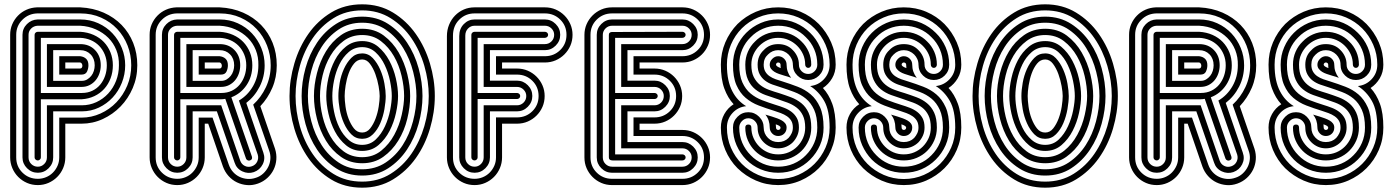

<svg xmlns="http://www.w3.org/2000/svg" viewBox="-20 -728 6442 888"><path d="M27 -567Q27 -593 36.5 -615.5Q46 -638 63 -655.5Q80 -673 102.5 -683Q125 -693 151 -694H351Q411 -691 459.5 -669.5Q508 -648 542.5 -612.5Q577 -577 596 -529.5Q615 -482 615 -426Q615 -370 594 -321Q573 -272 537.5 -235.5Q502 -199 455.5 -177.5Q409 -156 357 -156H282V0Q282 26 272 49.5Q262 73 244.5 90.5Q227 108 204 118Q181 128 155 128Q128 128 105 118Q82 108 64.5 90.5Q47 73 37 49.5Q27 26 27 0ZM350 -411Q356 -411 358.5 -415Q361 -419 361 -424Q361 -429 358.5 -433.5Q356 -438 351 -439H282V-411ZM55 0Q55 42 84 70.5Q113 99 155 99Q175 99 193 91.5Q211 84 224.5 70.5Q238 57 246 39Q254 21 254 0V-184H357Q403 -184 445 -203Q487 -222 518.5 -255Q550 -288 568.5 -332Q587 -376 587 -426Q587 -474 570 -517.5Q553 -561 522 -594Q491 -627 447.5 -646.5Q404 -666 351 -666H153Q112 -665 83.5 -636.5Q55 -608 55 -567ZM254 -383V-468H351Q368 -466 378.5 -456Q389 -446 389 -426Q389 -411 382.5 -397Q376 -383 357 -383ZM84 -567Q84 -596 104.5 -616.5Q125 -637 154 -638H351Q396 -638 434.5 -620.5Q473 -603 500.5 -573.5Q528 -544 543.5 -506Q559 -468 559 -426Q559 -384 543.5 -345Q528 -306 501 -277Q474 -248 437.5 -230.5Q401 -213 358 -213H226V0Q226 29 205 50Q184 71 155 71Q126 71 105 50Q84 29 84 0ZM358 -354Q372 -354 383 -360.5Q394 -367 402 -377Q410 -387 414 -400Q418 -413 418 -426Q418 -457 399 -476.5Q380 -496 351 -496H226V-354ZM112 0Q112 18 124.5 30.5Q137 43 155 43Q172 43 184.5 30.5Q197 18 197 0V-241H358Q394 -241 425.5 -255.5Q457 -270 480.5 -295.5Q504 -321 517 -354.5Q530 -388 530 -426Q531 -464 518 -496.5Q505 -529 481 -553Q457 -577 423.5 -592Q390 -607 351 -609H154Q136 -608 124 -596Q112 -584 112 -567ZM197 -326V-524H351Q393 -524 419.5 -496.5Q446 -469 446 -426Q446 -407 440 -389Q434 -371 422.5 -357Q411 -343 394.5 -334.5Q378 -326 357 -326ZM140 -567Q140 -573 144.5 -577Q149 -581 155 -581H351Q385 -579 413 -566.5Q441 -554 460.5 -533.5Q480 -513 491 -485.5Q502 -458 502 -426Q502 -394 491.5 -366Q481 -338 462 -317Q443 -296 416.5 -283.5Q390 -271 359 -269H169V0Q169 6 164.5 10Q160 14 155 14Q149 14 144.5 10Q140 6 140 0ZM359 -298Q386 -298 407.5 -308.5Q429 -319 443.5 -336.5Q458 -354 466 -377Q474 -400 474 -426Q474 -453 464.5 -476Q455 -499 438.5 -516Q422 -533 399.5 -542.5Q377 -552 351 -553H169V-298Z M995 -411Q1001 -411 1003.5 -415Q1006 -419 1006 -424Q1006 -429 1003.5 -433.5Q1001 -438 996 -439H927V-411ZM899 -383V-468H996Q1013 -466 1023.5 -456Q1034 -446 1034 -426Q1034 -411 1027.5 -397Q1021 -383 1002 -383ZM1003 -354Q1017 -354 1028 -360.5Q1039 -367 1047 -377Q1055 -387 1059 -400Q1063 -413 1063 -426Q1063 -457 1044 -476.5Q1025 -496 996 -496H871V-354ZM842 -326V-524H996Q1038 -524 1064.5 -496.5Q1091 -469 1091 -426Q1091 -407 1085 -389Q1079 -371 1067.5 -357Q1056 -343 1039.5 -334.5Q1023 -326 1002 -326ZM1004 -298Q1031 -298 1052.5 -308.5Q1074 -319 1088.5 -336.5Q1103 -354 1111 -377Q1119 -400 1119 -426Q1119 -453 1109.5 -476Q1100 -499 1083.5 -516Q1067 -533 1044.5 -542.5Q1022 -552 996 -553H814V-298ZM672 -567Q672 -593 681.5 -615.5Q691 -638 708 -655.5Q725 -673 747.5 -683Q770 -693 796 -694H996Q1056 -691 1104.5 -669.5Q1153 -648 1187.5 -612.5Q1222 -577 1241 -529.5Q1260 -482 1260 -426Q1260 -370 1239.5 -322Q1219 -274 1184 -237L1252 -40Q1260 -15 1258 10Q1256 35 1245.5 56.5Q1235 78 1216.5 95Q1198 112 1173 121Q1148 130 1123 128Q1098 126 1076 115.5Q1054 105 1037 86Q1020 67 1011 42L943 -156H927V0Q927 26 917 49.5Q907 73 889.5 90.5Q872 108 849 118Q826 128 800 128Q773 128 750 118Q727 108 709.5 90.5Q692 73 682 49.5Q672 26 672 0ZM700 0Q700 42 729 70.5Q758 99 800 99Q820 99 838 91.5Q856 84 869.5 70.5Q883 57 891 39Q899 21 899 0V-184H963L1038 33Q1045 53 1058 67.5Q1071 82 1088 90Q1105 98 1124.5 99.5Q1144 101 1164 94Q1183 88 1197.5 74.5Q1212 61 1220.5 44Q1229 27 1230.5 7.5Q1232 -12 1225 -31L1151 -244Q1188 -278 1210 -325Q1232 -372 1232 -426Q1232 -474 1215 -517.5Q1198 -561 1167 -594Q1136 -627 1092.5 -646.5Q1049 -666 996 -666H798Q757 -665 728.5 -636.5Q700 -608 700 -567ZM729 -567Q729 -596 749.5 -616.5Q770 -637 799 -638H996Q1041 -638 1079.5 -620.5Q1118 -603 1145.5 -573.5Q1173 -544 1188.5 -506Q1204 -468 1204 -426Q1204 -373 1181 -327.5Q1158 -282 1119 -252L1198 -22Q1208 6 1195 32Q1182 58 1154 68Q1127 77 1100.5 64.5Q1074 52 1065 24L983 -213H871V0Q871 29 850 50Q829 71 800 71Q771 71 750 50Q729 29 729 0ZM757 0Q757 18 769.5 30.5Q782 43 800 43Q817 43 829.5 30.5Q842 18 842 0V-241H1003L1091 15Q1097 32 1112.5 39.5Q1128 47 1145 41Q1162 35 1169.5 19.5Q1177 4 1172 -13L1085 -263Q1126 -287 1150.5 -330Q1175 -373 1175 -426Q1176 -464 1163 -496.5Q1150 -529 1126 -553Q1102 -577 1068.5 -592Q1035 -607 996 -609H799Q781 -608 769 -596Q757 -584 757 -567ZM785 -567Q785 -573 789.5 -577Q794 -581 800 -581H996Q1030 -579 1058 -566.5Q1086 -554 1105.5 -533.5Q1125 -513 1136 -485.5Q1147 -458 1147 -426Q1147 -374 1120.5 -334.5Q1094 -295 1050 -278L1145 -4Q1149 10 1136 14Q1131 16 1125.5 13.5Q1120 11 1118 6L1022 -271Q1017 -270 1013 -269.5Q1009 -269 1004 -269H814V0Q814 6 809.5 10Q805 14 800 14Q794 14 789.5 10Q785 6 785 0Z M1655 -708Q1735 -708 1797.5 -670Q1860 -632 1903 -571Q1946 -510 1968.5 -434.5Q1991 -359 1991 -284Q1991 -209 1968.5 -133Q1946 -57 1903 3.5Q1860 64 1797.5 102Q1735 140 1655 140Q1574 140 1511.5 102Q1449 64 1406.5 3.5Q1364 -57 1341.5 -132.5Q1319 -208 1319 -284Q1319 -359 1341.5 -435Q1364 -511 1406.5 -571.5Q1449 -632 1511.5 -670Q1574 -708 1655 -708ZM1655 -453Q1633 -453 1617.5 -434Q1602 -415 1592.5 -388.5Q1583 -362 1578.5 -333Q1574 -304 1574 -284Q1574 -264 1578 -235Q1582 -206 1592 -179.5Q1602 -153 1617 -134Q1632 -115 1655 -115Q1677 -115 1692 -134Q1707 -153 1717 -179.5Q1727 -206 1731.5 -235Q1736 -264 1736 -284Q1736 -301 1731 -329.5Q1726 -358 1716 -385.5Q1706 -413 1691 -433Q1676 -453 1655 -453ZM1655 -680Q1580 -680 1522.5 -644Q1465 -608 1426 -551Q1387 -494 1367 -423.5Q1347 -353 1347 -284Q1347 -214 1367 -143.5Q1387 -73 1426 -16Q1465 41 1522.5 76.5Q1580 112 1655 112Q1729 112 1786.5 76Q1844 40 1883 -17Q1922 -74 1942.5 -144.5Q1963 -215 1963 -284Q1963 -353 1942.5 -423.5Q1922 -494 1883 -551Q1844 -608 1786.5 -644Q1729 -680 1655 -680ZM1655 -481Q1684 -481 1704.5 -459Q1725 -437 1738.5 -406Q1752 -375 1758 -341.5Q1764 -308 1764 -284Q1764 -258 1758 -223.5Q1752 -189 1739 -158.5Q1726 -128 1705 -107Q1684 -86 1655 -86Q1625 -86 1604.5 -107Q1584 -128 1570.5 -158.5Q1557 -189 1551 -223Q1545 -257 1545 -284Q1545 -311 1551 -345Q1557 -379 1570.5 -409Q1584 -439 1604.5 -460Q1625 -481 1655 -481ZM1655 -651Q1723 -651 1775 -617.5Q1827 -584 1862.5 -531Q1898 -478 1916 -412.5Q1934 -347 1934 -284Q1934 -221 1916 -155.5Q1898 -90 1862.5 -36.5Q1827 17 1775 50.5Q1723 84 1655 84Q1587 84 1534.5 50.5Q1482 17 1446.5 -36Q1411 -89 1393 -154.5Q1375 -220 1375 -284Q1375 -348 1393 -413Q1411 -478 1446.5 -531Q1482 -584 1534.5 -617.5Q1587 -651 1655 -651ZM1655 -510Q1619 -510 1592.5 -487Q1566 -464 1549.5 -430Q1533 -396 1525 -356.5Q1517 -317 1517 -284Q1517 -251 1525 -211.5Q1533 -172 1549.5 -138Q1566 -104 1592.5 -81Q1619 -58 1655 -58Q1692 -58 1718 -83Q1744 -108 1760.5 -144Q1777 -180 1784.5 -218.5Q1792 -257 1792 -284Q1792 -314 1784 -353Q1776 -392 1759.5 -427Q1743 -462 1717 -486Q1691 -510 1655 -510ZM1655 -623Q1593 -623 1546 -591.5Q1499 -560 1467.5 -511Q1436 -462 1420 -401.5Q1404 -341 1404 -284Q1404 -227 1420 -166.5Q1436 -106 1467.5 -57Q1499 -8 1546 23.5Q1593 55 1655 55Q1717 55 1764 23.5Q1811 -8 1842.5 -57Q1874 -106 1890 -166.5Q1906 -227 1906 -284Q1906 -336 1891 -395.5Q1876 -455 1845 -505.5Q1814 -556 1766.5 -589.5Q1719 -623 1655 -623ZM1655 -538Q1698 -538 1729 -512Q1760 -486 1780.5 -447.5Q1801 -409 1811 -365Q1821 -321 1821 -284Q1821 -250 1811.5 -206Q1802 -162 1782 -123Q1762 -84 1730.5 -57Q1699 -30 1655 -30Q1612 -30 1580.5 -56Q1549 -82 1529 -120Q1509 -158 1499 -202.5Q1489 -247 1489 -284Q1489 -323 1499 -367.5Q1509 -412 1529 -450Q1549 -488 1580.5 -513Q1612 -538 1655 -538ZM1655 -595Q1713 -595 1755 -563.5Q1797 -532 1824 -485Q1851 -438 1864 -384Q1877 -330 1877 -284Q1877 -233 1863.5 -178Q1850 -123 1822 -77.5Q1794 -32 1752.5 -2.5Q1711 27 1655 27Q1599 27 1557 -2.5Q1515 -32 1487.5 -77.5Q1460 -123 1446 -178Q1432 -233 1432 -284Q1432 -335 1446 -390Q1460 -445 1487.5 -490.5Q1515 -536 1557 -565.5Q1599 -595 1655 -595ZM1655 -566Q1606 -566 1569.5 -539Q1533 -512 1508.5 -470.5Q1484 -429 1472 -379Q1460 -329 1460 -284Q1460 -239 1472 -189Q1484 -139 1508 -97.5Q1532 -56 1568.5 -28.5Q1605 -1 1655 -1Q1706 -1 1743 -31Q1780 -61 1803.5 -104.5Q1827 -148 1838 -197Q1849 -246 1849 -284Q1849 -327 1837.5 -376.5Q1826 -426 1802 -468Q1778 -510 1741.5 -538Q1705 -566 1655 -566Z M2047 -561Q2047 -589 2057 -613.5Q2067 -638 2084.5 -656Q2102 -674 2125 -684Q2148 -694 2175 -694H2500Q2527 -694 2550 -684Q2573 -674 2590.5 -656.5Q2608 -639 2618 -616Q2628 -593 2628 -567Q2628 -540 2618 -517Q2608 -494 2590.5 -476.5Q2573 -459 2550 -449Q2527 -439 2500 -439H2302V-411H2371Q2398 -411 2421 -401Q2444 -391 2461.5 -373.5Q2479 -356 2489 -333Q2499 -310 2499 -284Q2499 -257 2489 -234Q2479 -211 2461.5 -193.5Q2444 -176 2421 -166Q2398 -156 2371 -156H2302V0Q2302 26 2292 49.5Q2282 73 2264.5 90.5Q2247 108 2224 118Q2201 128 2175 128Q2148 128 2125 118Q2102 108 2084.5 90.5Q2067 73 2057 49.5Q2047 26 2047 0ZM2500 -468Q2542 -468 2571 -496.5Q2600 -525 2600 -567Q2600 -609 2571 -637.5Q2542 -666 2500 -666H2175Q2133 -666 2104 -637Q2075 -608 2075 -563V0Q2075 42 2104 70.5Q2133 99 2175 99Q2195 99 2213 91.5Q2231 84 2244.5 70.5Q2258 57 2266 39Q2274 21 2274 0V-185H2371Q2413 -185 2442 -213.5Q2471 -242 2471 -284Q2471 -326 2442 -354.5Q2413 -383 2371 -383H2274V-468ZM2104 -561Q2104 -595 2125 -616.5Q2146 -638 2175 -638H2500Q2529 -638 2550 -617Q2571 -596 2571 -567Q2571 -538 2550 -517Q2529 -496 2500 -496H2246V-355H2371Q2400 -355 2421 -334Q2442 -313 2442 -284Q2442 -255 2421 -234Q2400 -213 2371 -213H2246V0Q2246 29 2225 50Q2204 71 2175 71Q2146 71 2125 50Q2104 29 2104 0ZM2500 -524Q2518 -524 2530.5 -536.5Q2543 -549 2543 -567Q2543 -584 2530.5 -596.5Q2518 -609 2500 -609H2175Q2157 -609 2144.5 -596Q2132 -583 2132 -563V0Q2132 18 2144.5 30.5Q2157 43 2175 43Q2192 43 2204.5 30.5Q2217 18 2217 0V-241H2371Q2389 -241 2401.5 -253.5Q2414 -266 2414 -284Q2414 -301 2401.5 -313.5Q2389 -326 2371 -326H2217V-524ZM2160 -567Q2160 -573 2164.5 -577Q2169 -581 2175 -581H2500Q2506 -581 2510.5 -577Q2515 -573 2515 -567Q2515 -561 2510.5 -557Q2506 -553 2500 -553H2189V-298H2371Q2377 -298 2381.5 -294Q2386 -290 2386 -284Q2386 -278 2381.5 -274Q2377 -270 2371 -270H2189V0Q2189 6 2184.5 10Q2180 14 2175 14Q2169 14 2164.5 10Q2160 6 2160 0Z M2811 128Q2784 128 2761 118Q2738 108 2720.5 90.5Q2703 73 2693 50Q2683 27 2683 0V-567Q2683 -593 2693 -616Q2703 -639 2720.5 -656.5Q2738 -674 2761 -684Q2784 -694 2811 -694H3136Q3163 -694 3186 -684Q3209 -674 3226.5 -656.5Q3244 -639 3254 -616Q3264 -593 3264 -567Q3264 -540 3254 -517Q3244 -494 3226.5 -476.5Q3209 -459 3186 -449Q3163 -439 3136 -439H2938V-411H3007Q3034 -411 3057 -401Q3080 -391 3097.5 -373.5Q3115 -356 3125 -333Q3135 -310 3135 -284Q3135 -257 3125 -234Q3115 -211 3097.5 -193.5Q3080 -176 3057 -166Q3034 -156 3007 -156H2938V-127H3136Q3163 -127 3186 -117Q3209 -107 3226.5 -89.5Q3244 -72 3254 -49Q3264 -26 3264 0Q3264 27 3254 50Q3244 73 3226.5 90.5Q3209 108 3186 118Q3163 128 3136 128ZM3136 -468Q3178 -468 3207 -496.5Q3236 -525 3236 -567Q3236 -609 3207 -637.5Q3178 -666 3136 -666H2811Q2769 -666 2740 -637.5Q2711 -609 2711 -567V0Q2711 42 2740 70.5Q2769 99 2811 99H3136Q3178 99 3207 70.5Q3236 42 3236 0Q3236 -42 3207 -70.5Q3178 -99 3136 -99H2910V-185H3007Q3049 -185 3078 -213.5Q3107 -242 3107 -284Q3107 -326 3078 -354.5Q3049 -383 3007 -383H2910V-468ZM2811 71Q2782 71 2761 50Q2740 29 2740 0V-567Q2740 -596 2761 -617Q2782 -638 2811 -638H3136Q3165 -638 3186 -617Q3207 -596 3207 -567Q3207 -538 3186 -517Q3165 -496 3136 -496H2882V-355H3007Q3036 -355 3057 -334Q3078 -313 3078 -284Q3078 -255 3057 -234Q3036 -213 3007 -213H2882V-71H3136Q3165 -71 3186 -50Q3207 -29 3207 0Q3207 29 3186 50Q3165 71 3136 71ZM3136 -524Q3154 -524 3166.5 -536.5Q3179 -549 3179 -567Q3179 -584 3166.5 -596.5Q3154 -609 3136 -609H2811Q2793 -609 2780.5 -596.5Q2768 -584 2768 -567V0Q2768 18 2780.5 30.5Q2793 43 2811 43H3136Q3154 43 3166.5 30.5Q3179 18 3179 0Q3179 -17 3166.5 -29.5Q3154 -42 3136 -42H2853V-241H3007Q3025 -241 3037.5 -253.5Q3050 -266 3050 -284Q3050 -301 3037.5 -313.5Q3025 -326 3007 -326H2853V-524ZM2796 -567Q2796 -574 2800.5 -577Q2805 -580 2810 -580L3136 -581Q3142 -581 3146.5 -577Q3151 -573 3151 -567Q3151 -561 3146.5 -557Q3142 -553 3136 -553H2825V-298H3007Q3013 -298 3017.5 -294Q3022 -290 3022 -284Q3022 -278 3017.5 -274Q3013 -270 3007 -270H2825V-14H3136Q3142 -14 3146.5 -10Q3151 -6 3151 0Q3151 6 3146.5 10Q3142 14 3136 14H2813Q2796 14 2796 0Z M3845 -429Q3845 -394 3828.5 -366Q3812 -338 3786 -321Q3813 -292 3829 -248.5Q3845 -205 3845 -138Q3845 -83 3824 -34.5Q3803 14 3767 50Q3731 86 3683 107Q3635 128 3579 128Q3524 128 3476 107Q3428 86 3391 50Q3355 14 3334.5 -34.5Q3314 -83 3314 -138Q3314 -172 3330 -200.5Q3346 -229 3373 -246Q3346 -275 3330 -318.5Q3314 -362 3314 -429Q3314 -484 3334.5 -532Q3355 -580 3391 -617Q3428 -653 3476 -673.5Q3524 -694 3579 -694Q3635 -694 3683 -673.5Q3731 -653 3767 -617Q3803 -580 3824 -532Q3845 -484 3845 -429ZM3591 -413Q3590 -418 3590 -429Q3590 -433 3587 -436Q3584 -439 3579 -439Q3575 -439 3572 -436Q3569 -433 3569 -429Q3569 -421 3591 -413ZM3590 -138Q3590 -146 3568 -153Q3568 -149 3568.5 -145.5Q3569 -142 3569 -138Q3569 -133 3572 -130Q3575 -127 3579 -127Q3584 -127 3587 -130Q3590 -133 3590 -138ZM3817 -429Q3817 -478 3798 -521.5Q3779 -565 3747 -597Q3715 -629 3672 -647.5Q3629 -666 3579 -666Q3530 -666 3486.5 -647.5Q3443 -629 3411 -597Q3379 -565 3360.5 -521.5Q3342 -478 3342 -429Q3342 -389 3348.5 -359Q3355 -329 3367 -306Q3379 -283 3395 -266Q3411 -249 3431 -237Q3393 -233 3367.5 -205Q3342 -177 3342 -138Q3342 -88 3360.5 -45Q3379 -2 3411 30Q3443 62 3486.5 81Q3530 100 3579 100Q3629 100 3672 81Q3715 62 3747 30Q3779 -2 3798 -45Q3817 -88 3817 -138Q3817 -217 3792 -261Q3767 -305 3727 -330Q3765 -334 3791 -362Q3817 -390 3817 -429ZM3639 -368Q3631 -371 3623.5 -373.5Q3616 -376 3608 -378Q3595 -382 3583 -386Q3571 -390 3561.5 -396Q3552 -402 3546 -410Q3540 -418 3540 -429Q3540 -444 3552 -456Q3564 -468 3579 -468Q3595 -468 3607 -456Q3618 -445 3618 -429Q3618 -395 3639 -368ZM3550 -189Q3563 -185 3575 -180.5Q3587 -176 3596.5 -170.5Q3606 -165 3612 -157Q3618 -149 3618 -138Q3618 -121 3607 -110Q3596 -99 3579 -99Q3563 -99 3552 -110Q3540 -122 3540 -138Q3540 -173 3520 -198ZM3789 -429Q3789 -399 3768 -378.5Q3747 -358 3718 -358Q3689 -358 3668 -378.5Q3647 -399 3647 -429Q3647 -443 3641.5 -455Q3636 -467 3627 -476Q3618 -485 3605.5 -490.5Q3593 -496 3579 -496Q3552 -496 3532 -476Q3512 -458 3512 -429Q3512 -410 3519.5 -397Q3527 -384 3539.5 -375.5Q3552 -367 3567.5 -361.5Q3583 -356 3600 -351Q3635 -340 3669 -327Q3703 -314 3729.5 -291.5Q3756 -269 3772.5 -232.5Q3789 -196 3789 -138Q3789 -94 3772.5 -56.5Q3756 -19 3727 10Q3698 39 3660.5 55Q3623 71 3579 71Q3536 71 3498 55Q3460 39 3431 10Q3403 -19 3386.5 -56.5Q3370 -94 3370 -138Q3370 -167 3391 -188Q3412 -209 3441 -209Q3470 -209 3491 -188Q3512 -167 3512 -138Q3512 -110 3532 -90Q3551 -71 3579 -71Q3608 -71 3627 -90Q3636 -100 3641.5 -112Q3647 -124 3647 -138Q3647 -157 3639.5 -169.5Q3632 -182 3619.5 -190.5Q3607 -199 3591 -205Q3575 -211 3559 -216Q3523 -227 3489 -240Q3455 -253 3428.5 -275.5Q3402 -298 3386 -334.5Q3370 -371 3370 -429Q3370 -472 3386.5 -510Q3403 -548 3431 -576Q3460 -605 3498 -621.5Q3536 -638 3579 -638Q3623 -638 3660.5 -621.5Q3698 -605 3727 -576Q3756 -548 3772.5 -510Q3789 -472 3789 -429ZM3760 -429Q3760 -467 3746 -499.5Q3732 -532 3707 -556Q3683 -581 3650 -595Q3617 -609 3579 -609Q3541 -609 3508.5 -595Q3476 -581 3452 -556Q3427 -532 3413 -499.5Q3399 -467 3399 -429Q3399 -379 3413.5 -347Q3428 -315 3451.5 -295.5Q3475 -276 3505 -264.5Q3535 -253 3567 -243Q3587 -237 3606.5 -229.5Q3626 -222 3641 -210.5Q3656 -199 3665.5 -182Q3675 -165 3675 -138Q3675 -118 3667.5 -101Q3660 -84 3647 -70Q3634 -57 3616.5 -49.5Q3599 -42 3579 -42Q3559 -42 3542 -49.5Q3525 -57 3512 -70Q3484 -98 3484 -138Q3484 -155 3471.5 -168Q3459 -181 3441 -181Q3424 -181 3411.5 -168Q3399 -155 3399 -138Q3399 -100 3413 -67.5Q3427 -35 3452 -10Q3476 15 3508.5 29Q3541 43 3579 43Q3617 43 3650 29Q3683 15 3707 -10Q3732 -35 3746 -67.5Q3760 -100 3760 -138Q3760 -188 3745.5 -220Q3731 -252 3707.5 -271.5Q3684 -291 3653.5 -302.5Q3623 -314 3592 -324Q3572 -330 3552.5 -337Q3533 -344 3518 -355.5Q3503 -367 3493.5 -384.5Q3484 -402 3484 -429Q3484 -470 3512 -496Q3538 -524 3579 -524Q3621 -524 3647 -496Q3660 -483 3667.5 -466Q3675 -449 3675 -429Q3675 -411 3687.5 -398.5Q3700 -386 3718 -386Q3735 -386 3747.5 -398.5Q3760 -411 3760 -429ZM3732 -429Q3732 -423 3728 -418.5Q3724 -414 3718 -414Q3712 -414 3708 -418.5Q3704 -423 3704 -429Q3704 -455 3694 -477Q3684 -499 3667 -516Q3650 -533 3627.5 -543Q3605 -553 3579 -553Q3553 -553 3531 -543Q3509 -533 3492 -516Q3475 -499 3465 -477Q3455 -455 3455 -429Q3455 -394 3466 -372Q3477 -350 3495 -335.5Q3513 -321 3536.5 -312.5Q3560 -304 3584 -297Q3612 -288 3638.5 -278Q3665 -268 3686 -251Q3707 -234 3719.5 -207Q3732 -180 3732 -138Q3732 -106 3720 -78.5Q3708 -51 3687 -30Q3667 -10 3639 2Q3611 14 3579 14Q3547 14 3519.5 2Q3492 -10 3472 -30Q3451 -51 3439 -78.5Q3427 -106 3427 -138Q3427 -152 3441 -152Q3455 -152 3455 -138Q3455 -112 3465 -89.5Q3475 -67 3492 -50Q3509 -33 3531 -23.5Q3553 -14 3579 -14Q3605 -14 3627.5 -23.5Q3650 -33 3667 -50Q3684 -67 3694 -89.5Q3704 -112 3704 -138Q3704 -172 3693 -194.5Q3682 -217 3663.5 -231Q3645 -245 3622 -253.5Q3599 -262 3575 -270Q3547 -279 3520.5 -288.5Q3494 -298 3473 -315Q3452 -332 3439.5 -359Q3427 -386 3427 -429Q3427 -461 3439 -488.5Q3451 -516 3472 -536Q3492 -557 3519.5 -569Q3547 -581 3579 -581Q3611 -581 3639 -569Q3667 -557 3687 -536Q3708 -516 3720 -488.5Q3732 -461 3732 -429Z M4426 -429Q4426 -394 4409.5 -366Q4393 -338 4367 -321Q4394 -292 4410 -248.5Q4426 -205 4426 -138Q4426 -83 4405 -34.5Q4384 14 4348 50Q4312 86 4264 107Q4216 128 4160 128Q4105 128 4057 107Q4009 86 3972 50Q3936 14 3915.5 -34.5Q3895 -83 3895 -138Q3895 -172 3911 -200.5Q3927 -229 3954 -246Q3927 -275 3911 -318.5Q3895 -362 3895 -429Q3895 -484 3915.5 -532Q3936 -580 3972 -617Q4009 -653 4057 -673.5Q4105 -694 4160 -694Q4216 -694 4264 -673.5Q4312 -653 4348 -617Q4384 -580 4405 -532Q4426 -484 4426 -429ZM4172 -413Q4171 -418 4171 -429Q4171 -433 4168 -436Q4165 -439 4160 -439Q4156 -439 4153 -436Q4150 -433 4150 -429Q4150 -421 4172 -413ZM4171 -138Q4171 -146 4149 -153Q4149 -149 4149.5 -145.5Q4150 -142 4150 -138Q4150 -133 4153 -130Q4156 -127 4160 -127Q4165 -127 4168 -130Q4171 -133 4171 -138ZM4398 -429Q4398 -478 4379 -521.5Q4360 -565 4328 -597Q4296 -629 4253 -647.5Q4210 -666 4160 -666Q4111 -666 4067.5 -647.5Q4024 -629 3992 -597Q3960 -565 3941.5 -521.5Q3923 -478 3923 -429Q3923 -389 3929.5 -359Q3936 -329 3948 -306Q3960 -283 3976 -266Q3992 -249 4012 -237Q3974 -233 3948.5 -205Q3923 -177 3923 -138Q3923 -88 3941.5 -45Q3960 -2 3992 30Q4024 62 4067.5 81Q4111 100 4160 100Q4210 100 4253 81Q4296 62 4328 30Q4360 -2 4379 -45Q4398 -88 4398 -138Q4398 -217 4373 -261Q4348 -305 4308 -330Q4346 -334 4372 -362Q4398 -390 4398 -429ZM4220 -368Q4212 -371 4204.5 -373.5Q4197 -376 4189 -378Q4176 -382 4164 -386Q4152 -390 4142.5 -396Q4133 -402 4127 -410Q4121 -418 4121 -429Q4121 -444 4133 -456Q4145 -468 4160 -468Q4176 -468 4188 -456Q4199 -445 4199 -429Q4199 -395 4220 -368ZM4131 -189Q4144 -185 4156 -180.5Q4168 -176 4177.5 -170.5Q4187 -165 4193 -157Q4199 -149 4199 -138Q4199 -121 4188 -110Q4177 -99 4160 -99Q4144 -99 4133 -110Q4121 -122 4121 -138Q4121 -173 4101 -198ZM4370 -429Q4370 -399 4349 -378.5Q4328 -358 4299 -358Q4270 -358 4249 -378.5Q4228 -399 4228 -429Q4228 -443 4222.5 -455Q4217 -467 4208 -476Q4199 -485 4186.5 -490.5Q4174 -496 4160 -496Q4133 -496 4113 -476Q4093 -458 4093 -429Q4093 -410 4100.5 -397Q4108 -384 4120.5 -375.5Q4133 -367 4148.5 -361.5Q4164 -356 4181 -351Q4216 -340 4250 -327Q4284 -314 4310.5 -291.5Q4337 -269 4353.5 -232.5Q4370 -196 4370 -138Q4370 -94 4353.5 -56.5Q4337 -19 4308 10Q4279 39 4241.5 55Q4204 71 4160 71Q4117 71 4079 55Q4041 39 4012 10Q3984 -19 3967.5 -56.5Q3951 -94 3951 -138Q3951 -167 3972 -188Q3993 -209 4022 -209Q4051 -209 4072 -188Q4093 -167 4093 -138Q4093 -110 4113 -90Q4132 -71 4160 -71Q4189 -71 4208 -90Q4217 -100 4222.5 -112Q4228 -124 4228 -138Q4228 -157 4220.5 -169.5Q4213 -182 4200.5 -190.5Q4188 -199 4172 -205Q4156 -211 4140 -216Q4104 -227 4070 -240Q4036 -253 4009.5 -275.5Q3983 -298 3967 -334.5Q3951 -371 3951 -429Q3951 -472 3967.5 -510Q3984 -548 4012 -576Q4041 -605 4079 -621.5Q4117 -638 4160 -638Q4204 -638 4241.5 -621.5Q4279 -605 4308 -576Q4337 -548 4353.5 -510Q4370 -472 4370 -429ZM4341 -429Q4341 -467 4327 -499.5Q4313 -532 4288 -556Q4264 -581 4231 -595Q4198 -609 4160 -609Q4122 -609 4089.5 -595Q4057 -581 4033 -556Q4008 -532 3994 -499.5Q3980 -467 3980 -429Q3980 -379 3994.5 -347Q4009 -315 4032.5 -295.5Q4056 -276 4086 -264.5Q4116 -253 4148 -243Q4168 -237 4187.5 -229.5Q4207 -222 4222 -210.5Q4237 -199 4246.5 -182Q4256 -165 4256 -138Q4256 -118 4248.5 -101Q4241 -84 4228 -70Q4215 -57 4197.5 -49.5Q4180 -42 4160 -42Q4140 -42 4123 -49.5Q4106 -57 4093 -70Q4065 -98 4065 -138Q4065 -155 4052.5 -168Q4040 -181 4022 -181Q4005 -181 3992.5 -168Q3980 -155 3980 -138Q3980 -100 3994 -67.5Q4008 -35 4033 -10Q4057 15 4089.5 29Q4122 43 4160 43Q4198 43 4231 29Q4264 15 4288 -10Q4313 -35 4327 -67.5Q4341 -100 4341 -138Q4341 -188 4326.5 -220Q4312 -252 4288.5 -271.5Q4265 -291 4234.5 -302.5Q4204 -314 4173 -324Q4153 -330 4133.5 -337Q4114 -344 4099 -355.5Q4084 -367 4074.5 -384.5Q4065 -402 4065 -429Q4065 -470 4093 -496Q4119 -524 4160 -524Q4202 -524 4228 -496Q4241 -483 4248.5 -466Q4256 -449 4256 -429Q4256 -411 4268.5 -398.5Q4281 -386 4299 -386Q4316 -386 4328.5 -398.5Q4341 -411 4341 -429ZM4313 -429Q4313 -423 4309 -418.5Q4305 -414 4299 -414Q4293 -414 4289 -418.5Q4285 -423 4285 -429Q4285 -455 4275 -477Q4265 -499 4248 -516Q4231 -533 4208.5 -543Q4186 -553 4160 -553Q4134 -553 4112 -543Q4090 -533 4073 -516Q4056 -499 4046 -477Q4036 -455 4036 -429Q4036 -394 4047 -372Q4058 -350 4076 -335.5Q4094 -321 4117.5 -312.5Q4141 -304 4165 -297Q4193 -288 4219.5 -278Q4246 -268 4267 -251Q4288 -234 4300.5 -207Q4313 -180 4313 -138Q4313 -106 4301 -78.5Q4289 -51 4268 -30Q4248 -10 4220 2Q4192 14 4160 14Q4128 14 4100.5 2Q4073 -10 4053 -30Q4032 -51 4020 -78.5Q4008 -106 4008 -138Q4008 -152 4022 -152Q4036 -152 4036 -138Q4036 -112 4046 -89.5Q4056 -67 4073 -50Q4090 -33 4112 -23.5Q4134 -14 4160 -14Q4186 -14 4208.5 -23.5Q4231 -33 4248 -50Q4265 -67 4275 -89.5Q4285 -112 4285 -138Q4285 -172 4274 -194.5Q4263 -217 4244.5 -231Q4226 -245 4203 -253.5Q4180 -262 4156 -270Q4128 -279 4101.5 -288.5Q4075 -298 4054 -315Q4033 -332 4020.5 -359Q4008 -386 4008 -429Q4008 -461 4020 -488.5Q4032 -516 4053 -536Q4073 -557 4100.5 -569Q4128 -581 4160 -581Q4192 -581 4220 -569Q4248 -557 4268 -536Q4289 -516 4301 -488.5Q4313 -461 4313 -429Z M4814 -708Q4894 -708 4956.5 -670Q5019 -632 5062 -571Q5105 -510 5127.5 -434.5Q5150 -359 5150 -284Q5150 -209 5127.5 -133Q5105 -57 5062 3.5Q5019 64 4956.5 102Q4894 140 4814 140Q4733 140 4670.5 102Q4608 64 4565.5 3.5Q4523 -57 4500.5 -132.5Q4478 -208 4478 -284Q4478 -359 4500.5 -435Q4523 -511 4565.5 -571.5Q4608 -632 4670.5 -670Q4733 -708 4814 -708ZM4814 -453Q4792 -453 4776.5 -434Q4761 -415 4751.5 -388.5Q4742 -362 4737.5 -333Q4733 -304 4733 -284Q4733 -264 4737 -235Q4741 -206 4751 -179.5Q4761 -153 4776 -134Q4791 -115 4814 -115Q4836 -115 4851 -134Q4866 -153 4876 -179.5Q4886 -206 4890.5 -235Q4895 -264 4895 -284Q4895 -301 4890 -329.5Q4885 -358 4875 -385.5Q4865 -413 4850 -433Q4835 -453 4814 -453ZM4814 -680Q4739 -680 4681.5 -644Q4624 -608 4585 -551Q4546 -494 4526 -423.5Q4506 -353 4506 -284Q4506 -214 4526 -143.5Q4546 -73 4585 -16Q4624 41 4681.5 76.5Q4739 112 4814 112Q4888 112 4945.5 76Q5003 40 5042 -17Q5081 -74 5101.5 -144.5Q5122 -215 5122 -284Q5122 -353 5101.5 -423.5Q5081 -494 5042 -551Q5003 -608 4945.5 -644Q4888 -680 4814 -680ZM4814 -481Q4843 -481 4863.5 -459Q4884 -437 4897.5 -406Q4911 -375 4917 -341.5Q4923 -308 4923 -284Q4923 -258 4917 -223.5Q4911 -189 4898 -158.5Q4885 -128 4864 -107Q4843 -86 4814 -86Q4784 -86 4763.5 -107Q4743 -128 4729.5 -158.5Q4716 -189 4710 -223Q4704 -257 4704 -284Q4704 -311 4710 -345Q4716 -379 4729.5 -409Q4743 -439 4763.5 -460Q4784 -481 4814 -481ZM4814 -651Q4882 -651 4934 -617.5Q4986 -584 5021.5 -531Q5057 -478 5075 -412.5Q5093 -347 5093 -284Q5093 -221 5075 -155.5Q5057 -90 5021.5 -36.5Q4986 17 4934 50.5Q4882 84 4814 84Q4746 84 4693.5 50.5Q4641 17 4605.5 -36Q4570 -89 4552 -154.5Q4534 -220 4534 -284Q4534 -348 4552 -413Q4570 -478 4605.5 -531Q4641 -584 4693.5 -617.5Q4746 -651 4814 -651ZM4814 -510Q4778 -510 4751.5 -487Q4725 -464 4708.5 -430Q4692 -396 4684 -356.5Q4676 -317 4676 -284Q4676 -251 4684 -211.5Q4692 -172 4708.5 -138Q4725 -104 4751.5 -81Q4778 -58 4814 -58Q4851 -58 4877 -83Q4903 -108 4919.5 -144Q4936 -180 4943.5 -218.5Q4951 -257 4951 -284Q4951 -314 4943 -353Q4935 -392 4918.5 -427Q4902 -462 4876 -486Q4850 -510 4814 -510ZM4814 -623Q4752 -623 4705 -591.5Q4658 -560 4626.5 -511Q4595 -462 4579 -401.5Q4563 -341 4563 -284Q4563 -227 4579 -166.5Q4595 -106 4626.5 -57Q4658 -8 4705 23.5Q4752 55 4814 55Q4876 55 4923 23.5Q4970 -8 5001.5 -57Q5033 -106 5049 -166.5Q5065 -227 5065 -284Q5065 -336 5050 -395.5Q5035 -455 5004 -505.5Q4973 -556 4925.5 -589.5Q4878 -623 4814 -623ZM4814 -538Q4857 -538 4888 -512Q4919 -486 4939.5 -447.5Q4960 -409 4970 -365Q4980 -321 4980 -284Q4980 -250 4970.5 -206Q4961 -162 4941 -123Q4921 -84 4889.5 -57Q4858 -30 4814 -30Q4771 -30 4739.5 -56Q4708 -82 4688 -120Q4668 -158 4658 -202.5Q4648 -247 4648 -284Q4648 -323 4658 -367.5Q4668 -412 4688 -450Q4708 -488 4739.5 -513Q4771 -538 4814 -538ZM4814 -595Q4872 -595 4914 -563.5Q4956 -532 4983 -485Q5010 -438 5023 -384Q5036 -330 5036 -284Q5036 -233 5022.5 -178Q5009 -123 4981 -77.5Q4953 -32 4911.5 -2.5Q4870 27 4814 27Q4758 27 4716 -2.5Q4674 -32 4646.5 -77.5Q4619 -123 4605 -178Q4591 -233 4591 -284Q4591 -335 4605 -390Q4619 -445 4646.5 -490.5Q4674 -536 4716 -565.5Q4758 -595 4814 -595ZM4814 -566Q4765 -566 4728.5 -539Q4692 -512 4667.5 -470.5Q4643 -429 4631 -379Q4619 -329 4619 -284Q4619 -239 4631 -189Q4643 -139 4667 -97.5Q4691 -56 4727.5 -28.5Q4764 -1 4814 -1Q4865 -1 4902 -31Q4939 -61 4962.5 -104.5Q4986 -148 4997 -197Q5008 -246 5008 -284Q5008 -327 4996.5 -376.5Q4985 -426 4961 -468Q4937 -510 4900.5 -538Q4864 -566 4814 -566Z M5525 -411Q5531 -411 5533.5 -415Q5536 -419 5536 -424Q5536 -429 5533.5 -433.5Q5531 -438 5526 -439H5457V-411ZM5429 -383V-468H5526Q5543 -466 5553.5 -456Q5564 -446 5564 -426Q5564 -411 5557.5 -397Q5551 -383 5532 -383ZM5533 -354Q5547 -354 5558 -360.5Q5569 -367 5577 -377Q5585 -387 5589 -400Q5593 -413 5593 -426Q5593 -457 5574 -476.5Q5555 -496 5526 -496H5401V-354ZM5372 -326V-524H5526Q5568 -524 5594.5 -496.5Q5621 -469 5621 -426Q5621 -407 5615 -389Q5609 -371 5597.5 -357Q5586 -343 5569.5 -334.5Q5553 -326 5532 -326ZM5534 -298Q5561 -298 5582.5 -308.5Q5604 -319 5618.5 -336.5Q5633 -354 5641 -377Q5649 -400 5649 -426Q5649 -453 5639.5 -476Q5630 -499 5613.5 -516Q5597 -533 5574.5 -542.5Q5552 -552 5526 -553H5344V-298ZM5202 -567Q5202 -593 5211.5 -615.5Q5221 -638 5238 -655.5Q5255 -673 5277.5 -683Q5300 -693 5326 -694H5526Q5586 -691 5634.5 -669.5Q5683 -648 5717.5 -612.5Q5752 -577 5771 -529.5Q5790 -482 5790 -426Q5790 -370 5769.5 -322Q5749 -274 5714 -237L5782 -40Q5790 -15 5788 10Q5786 35 5775.5 56.5Q5765 78 5746.5 95Q5728 112 5703 121Q5678 130 5653 128Q5628 126 5606 115.5Q5584 105 5567 86Q5550 67 5541 42L5473 -156H5457V0Q5457 26 5447 49.5Q5437 73 5419.5 90.5Q5402 108 5379 118Q5356 128 5330 128Q5303 128 5280 118Q5257 108 5239.5 90.5Q5222 73 5212 49.5Q5202 26 5202 0ZM5230 0Q5230 42 5259 70.5Q5288 99 5330 99Q5350 99 5368 91.5Q5386 84 5399.5 70.5Q5413 57 5421 39Q5429 21 5429 0V-184H5493L5568 33Q5575 53 5588 67.5Q5601 82 5618 90Q5635 98 5654.5 99.5Q5674 101 5694 94Q5713 88 5727.5 74.5Q5742 61 5750.5 44Q5759 27 5760.5 7.5Q5762 -12 5755 -31L5681 -244Q5718 -278 5740 -325Q5762 -372 5762 -426Q5762 -474 5745 -517.5Q5728 -561 5697 -594Q5666 -627 5622.5 -646.5Q5579 -666 5526 -666H5328Q5287 -665 5258.5 -636.5Q5230 -608 5230 -567ZM5259 -567Q5259 -596 5279.5 -616.5Q5300 -637 5329 -638H5526Q5571 -638 5609.5 -620.5Q5648 -603 5675.5 -573.5Q5703 -544 5718.5 -506Q5734 -468 5734 -426Q5734 -373 5711 -327.5Q5688 -282 5649 -252L5728 -22Q5738 6 5725 32Q5712 58 5684 68Q5657 77 5630.5 64.5Q5604 52 5595 24L5513 -213H5401V0Q5401 29 5380 50Q5359 71 5330 71Q5301 71 5280 50Q5259 29 5259 0ZM5287 0Q5287 18 5299.5 30.5Q5312 43 5330 43Q5347 43 5359.5 30.5Q5372 18 5372 0V-241H5533L5621 15Q5627 32 5642.5 39.5Q5658 47 5675 41Q5692 35 5699.5 19.5Q5707 4 5702 -13L5615 -263Q5656 -287 5680.5 -330Q5705 -373 5705 -426Q5706 -464 5693 -496.5Q5680 -529 5656 -553Q5632 -577 5598.5 -592Q5565 -607 5526 -609H5329Q5311 -608 5299 -596Q5287 -584 5287 -567ZM5315 -567Q5315 -573 5319.5 -577Q5324 -581 5330 -581H5526Q5560 -579 5588 -566.5Q5616 -554 5635.5 -533.5Q5655 -513 5666 -485.5Q5677 -458 5677 -426Q5677 -374 5650.5 -334.5Q5624 -295 5580 -278L5675 -4Q5679 10 5666 14Q5661 16 5655.5 13.5Q5650 11 5648 6L5552 -271Q5547 -270 5543 -269.5Q5539 -269 5534 -269H5344V0Q5344 6 5339.5 10Q5335 14 5330 14Q5324 14 5319.5 10Q5315 6 5315 0Z M6378 -429Q6378 -394 6361.5 -366Q6345 -338 6319 -321Q6346 -292 6362 -248.5Q6378 -205 6378 -138Q6378 -83 6357 -34.5Q6336 14 6300 50Q6264 86 6216 107Q6168 128 6112 128Q6057 128 6009 107Q5961 86 5924 50Q5888 14 5867.5 -34.5Q5847 -83 5847 -138Q5847 -172 5863 -200.5Q5879 -229 5906 -246Q5879 -275 5863 -318.5Q5847 -362 5847 -429Q5847 -484 5867.5 -532Q5888 -580 5924 -617Q5961 -653 6009 -673.5Q6057 -694 6112 -694Q6168 -694 6216 -673.5Q6264 -653 6300 -617Q6336 -580 6357 -532Q6378 -484 6378 -429ZM6124 -413Q6123 -418 6123 -429Q6123 -433 6120 -436Q6117 -439 6112 -439Q6108 -439 6105 -436Q6102 -433 6102 -429Q6102 -421 6124 -413ZM6123 -138Q6123 -146 6101 -153Q6101 -149 6101.5 -145.5Q6102 -142 6102 -138Q6102 -133 6105 -130Q6108 -127 6112 -127Q6117 -127 6120 -130Q6123 -133 6123 -138ZM6350 -429Q6350 -478 6331 -521.5Q6312 -565 6280 -597Q6248 -629 6205 -647.5Q6162 -666 6112 -666Q6063 -666 6019.5 -647.5Q5976 -629 5944 -597Q5912 -565 5893.5 -521.5Q5875 -478 5875 -429Q5875 -389 5881.5 -359Q5888 -329 5900 -306Q5912 -283 5928 -266Q5944 -249 5964 -237Q5926 -233 5900.5 -205Q5875 -177 5875 -138Q5875 -88 5893.5 -45Q5912 -2 5944 30Q5976 62 6019.5 81Q6063 100 6112 100Q6162 100 6205 81Q6248 62 6280 30Q6312 -2 6331 -45Q6350 -88 6350 -138Q6350 -217 6325 -261Q6300 -305 6260 -330Q6298 -334 6324 -362Q6350 -390 6350 -429ZM6172 -368Q6164 -371 6156.5 -373.5Q6149 -376 6141 -378Q6128 -382 6116 -386Q6104 -390 6094.5 -396Q6085 -402 6079 -410Q6073 -418 6073 -429Q6073 -444 6085 -456Q6097 -468 6112 -468Q6128 -468 6140 -456Q6151 -445 6151 -429Q6151 -395 6172 -368ZM6083 -189Q6096 -185 6108 -180.5Q6120 -176 6129.5 -170.5Q6139 -165 6145 -157Q6151 -149 6151 -138Q6151 -121 6140 -110Q6129 -99 6112 -99Q6096 -99 6085 -110Q6073 -122 6073 -138Q6073 -173 6053 -198ZM6322 -429Q6322 -399 6301 -378.5Q6280 -358 6251 -358Q6222 -358 6201 -378.5Q6180 -399 6180 -429Q6180 -443 6174.5 -455Q6169 -467 6160 -476Q6151 -485 6138.5 -490.5Q6126 -496 6112 -496Q6085 -496 6065 -476Q6045 -458 6045 -429Q6045 -410 6052.5 -397Q6060 -384 6072.5 -375.5Q6085 -367 6100.5 -361.5Q6116 -356 6133 -351Q6168 -340 6202 -327Q6236 -314 6262.5 -291.5Q6289 -269 6305.5 -232.5Q6322 -196 6322 -138Q6322 -94 6305.5 -56.5Q6289 -19 6260 10Q6231 39 6193.5 55Q6156 71 6112 71Q6069 71 6031 55Q5993 39 5964 10Q5936 -19 5919.5 -56.5Q5903 -94 5903 -138Q5903 -167 5924 -188Q5945 -209 5974 -209Q6003 -209 6024 -188Q6045 -167 6045 -138Q6045 -110 6065 -90Q6084 -71 6112 -71Q6141 -71 6160 -90Q6169 -100 6174.5 -112Q6180 -124 6180 -138Q6180 -157 6172.5 -169.5Q6165 -182 6152.5 -190.5Q6140 -199 6124 -205Q6108 -211 6092 -216Q6056 -227 6022 -240Q5988 -253 5961.5 -275.5Q5935 -298 5919 -334.5Q5903 -371 5903 -429Q5903 -472 5919.5 -510Q5936 -548 5964 -576Q5993 -605 6031 -621.5Q6069 -638 6112 -638Q6156 -638 6193.5 -621.5Q6231 -605 6260 -576Q6289 -548 6305.5 -510Q6322 -472 6322 -429ZM6293 -429Q6293 -467 6279 -499.5Q6265 -532 6240 -556Q6216 -581 6183 -595Q6150 -609 6112 -609Q6074 -609 6041.5 -595Q6009 -581 5985 -556Q5960 -532 5946 -499.5Q5932 -467 5932 -429Q5932 -379 5946.5 -347Q5961 -315 5984.5 -295.5Q6008 -276 6038 -264.5Q6068 -253 6100 -243Q6120 -237 6139.5 -229.5Q6159 -222 6174 -210.5Q6189 -199 6198.5 -182Q6208 -165 6208 -138Q6208 -118 6200.5 -101Q6193 -84 6180 -70Q6167 -57 6149.5 -49.5Q6132 -42 6112 -42Q6092 -42 6075 -49.5Q6058 -57 6045 -70Q6017 -98 6017 -138Q6017 -155 6004.5 -168Q5992 -181 5974 -181Q5957 -181 5944.5 -168Q5932 -155 5932 -138Q5932 -100 5946 -67.5Q5960 -35 5985 -10Q6009 15 6041.5 29Q6074 43 6112 43Q6150 43 6183 29Q6216 15 6240 -10Q6265 -35 6279 -67.5Q6293 -100 6293 -138Q6293 -188 6278.5 -220Q6264 -252 6240.5 -271.5Q6217 -291 6186.5 -302.5Q6156 -314 6125 -324Q6105 -330 6085.5 -337Q6066 -344 6051 -355.5Q6036 -367 6026.5 -384.5Q6017 -402 6017 -429Q6017 -470 6045 -496Q6071 -524 6112 -524Q6154 -524 6180 -496Q6193 -483 6200.5 -466Q6208 -449 6208 -429Q6208 -411 6220.5 -398.5Q6233 -386 6251 -386Q6268 -386 6280.5 -398.5Q6293 -411 6293 -429ZM6265 -429Q6265 -423 6261 -418.5Q6257 -414 6251 -414Q6245 -414 6241 -418.5Q6237 -423 6237 -429Q6237 -455 6227 -477Q6217 -499 6200 -516Q6183 -533 6160.5 -543Q6138 -553 6112 -553Q6086 -553 6064 -543Q6042 -533 6025 -516Q6008 -499 5998 -477Q5988 -455 5988 -429Q5988 -394 5999 -372Q6010 -350 6028 -335.5Q6046 -321 6069.5 -312.5Q6093 -304 6117 -297Q6145 -288 6171.5 -278Q6198 -268 6219 -251Q6240 -234 6252.5 -207Q6265 -180 6265 -138Q6265 -106 6253 -78.5Q6241 -51 6220 -30Q6200 -10 6172 2Q6144 14 6112 14Q6080 14 6052.5 2Q6025 -10 6005 -30Q5984 -51 5972 -78.5Q5960 -106 5960 -138Q5960 -152 5974 -152Q5988 -152 5988 -138Q5988 -112 5998 -89.5Q6008 -67 6025 -50Q6042 -33 6064 -23.5Q6086 -14 6112 -14Q6138 -14 6160.5 -23.5Q6183 -33 6200 -50Q6217 -67 6227 -89.5Q6237 -112 6237 -138Q6237 -172 6226 -194.5Q6215 -217 6196.5 -231Q6178 -245 6155 -253.5Q6132 -262 6108 -270Q6080 -279 6053.5 -288.5Q6027 -298 6006 -315Q5985 -332 5972.5 -359Q5960 -386 5960 -429Q5960 -461 5972 -488.5Q5984 -516 6005 -536Q6025 -557 6052.5 -569Q6080 -581 6112 -581Q6144 -581 6172 -569Q6200 -557 6220 -536Q6241 -516 6253 -488.5Q6265 -461 6265 -429Z"/></svg>

Font: Zschusch
Style: Regular
Weight: 400
Designer: Peter Wiegel
Foundry: Peter Wiegel